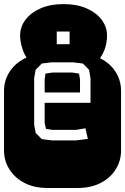

<svg xmlns="http://www.w3.org/2000/svg" viewBox="-22 -935 622 955"><path d="M213.9 0Q147.9 0 99.6 -25.1Q51.3 -50.3 24.7 -92.8Q-2 -135.3 -2 -186V-482.9Q-2 -534.2 24.7 -576.4Q51.3 -618.7 99.6 -643.8Q147.9 -668.9 213.9 -668.9H364.3Q430.2 -668.9 478.8 -643.8Q527.3 -618.7 553.7 -576.4Q580.1 -534.2 580.1 -482.9V-186Q580.1 -135.3 553.7 -92.8Q527.3 -50.3 478.8 -25.1Q430.2 0 364.3 0ZM234.9 -236.8H357.9L415 -244.1L402.8 -296.9L356.9 -289.1H238.3L207 -293.9L200.2 -323.2V-423.8H428.2V-546.9L420.9 -587.9L390.1 -619.1L340.8 -625H234.9L186 -619.1L155.3 -587.9L147.9 -546.9V-314.9L155.3 -273.9L186 -243.2ZM200.2 -475.1V-541L204.1 -568.8L238.3 -574.2H337.9L371.1 -568.8L376 -540V-475.1ZM125 -631.3Q102.5 -652.8 90.3 -689.9Q78.1 -727.1 78.1 -758.8Q78.1 -801.3 104.7 -836.7Q131.3 -872.1 179.7 -893.3Q228 -914.6 293.9 -914.6Q360.4 -914.6 408.7 -893.3Q457 -872.1 483.6 -836.7Q510.3 -801.3 510.3 -758.8Q510.3 -720.7 498.5 -689.2Q486.8 -657.7 464.4 -631.3ZM260.3 -715.3H324.2V-778.3H260.3Z"/></svg>

Font: Monofett
Style: Regular
Weight: 400
Designer: Vernon Adams
Foundry: Vernon Adams
Version: Version 1.100; ttfautohint (v1.8.4.7-5d5b);gftools[0.9.28]